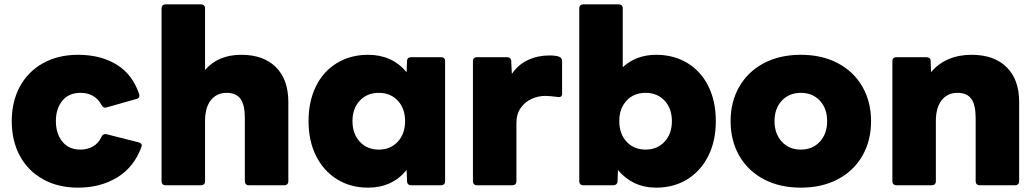

<svg xmlns="http://www.w3.org/2000/svg" viewBox="-20 -810 4766 883"><path d="M34 -253Q34 -343 71.5 -412Q109 -481 178 -519.5Q247 -558 339 -558Q442 -558 515.5 -513.5Q589 -469 620 -377Q621 -375 621 -370Q621 -358 608 -355L470 -316L464 -315Q453 -315 447 -327Q417 -383 350 -383Q296 -383 266.5 -346.5Q237 -310 237 -253Q237 -196 266.5 -159Q296 -122 350 -122Q382 -122 407.5 -136.5Q433 -151 447 -181Q454 -196 469 -193L619 -155Q625 -154 628.5 -150Q632 -146 632 -141Q632 -139 630 -133Q596 -41 519 6Q442 53 339 53Q247 53 178 14.5Q109 -24 71.5 -93Q34 -162 34 -253Z M723 24V-772Q723 -780 728 -785Q733 -790 741 -790H905Q913 -790 918 -785Q923 -780 923 -772V-488Q983 -558 1090 -558Q1192 -558 1249 -501Q1306 -444 1306 -342V24Q1306 32 1301 37Q1296 42 1288 42H1124Q1116 42 1111 37Q1106 32 1106 24V-267Q1106 -328 1086 -355.5Q1066 -383 1022 -383Q977 -383 950 -349.5Q923 -316 923 -253V24Q923 32 918 37Q913 42 905 42H741Q733 42 728 37Q723 32 723 24Z M1399 -253Q1399 -344 1433 -413Q1467 -482 1529.5 -520Q1592 -558 1673 -558Q1783 -558 1850 -478L1852 -530Q1852 -538 1857 -542.5Q1862 -547 1870 -547H2009Q2017 -547 2022 -542.5Q2027 -538 2027 -530V24Q2027 32 2022 37Q2017 42 2009 42H1870Q1862 42 1857 37Q1852 32 1852 24L1850 -28Q1783 53 1673 53Q1592 53 1530 14.5Q1468 -24 1433.5 -93Q1399 -162 1399 -253ZM1722 -122Q1776 -122 1809.5 -158.5Q1843 -195 1843 -253Q1843 -311 1809.5 -347Q1776 -383 1722 -383Q1668 -383 1634.5 -347Q1601 -311 1601 -253Q1601 -195 1634.5 -158.5Q1668 -122 1722 -122Z M2155 24V-530Q2155 -538 2160 -542.5Q2165 -547 2173 -547H2312Q2320 -547 2325.5 -542.5Q2331 -538 2331 -530L2334 -470Q2363 -513 2408 -534Q2453 -555 2507 -555Q2534 -555 2549 -550Q2565 -545 2565 -530V-378Q2565 -370 2559.5 -366Q2554 -362 2545 -364Q2505 -369 2488 -369Q2456 -369 2425.5 -355.5Q2395 -342 2375 -314Q2355 -286 2355 -245V24Q2355 32 2350 37Q2345 42 2337 42H2173Q2165 42 2160 37Q2155 32 2155 24Z M2822 -28 2820 24Q2820 32 2814.5 37Q2809 42 2801 42H2662Q2654 42 2649 37Q2644 32 2644 24V-772Q2644 -780 2649 -785Q2654 -790 2662 -790H2826Q2834 -790 2839 -785Q2844 -780 2844 -772V-501Q2906 -558 2998 -558Q3079 -558 3141.5 -520Q3204 -482 3238 -413Q3272 -344 3272 -253Q3272 -162 3237.5 -93Q3203 -24 3141 14.5Q3079 53 2998 53Q2943 53 2898.5 32Q2854 11 2822 -28ZM2949 -122Q3003 -122 3036.5 -158.5Q3070 -195 3070 -253Q3070 -311 3036.5 -347Q3003 -383 2949 -383Q2895 -383 2861.5 -347Q2828 -311 2828 -253Q2828 -195 2861.5 -158.5Q2895 -122 2949 -122Z M3340 -253Q3340 -342 3380 -411.5Q3420 -481 3493 -519.5Q3566 -558 3663 -558Q3760 -558 3833 -519.5Q3906 -481 3946 -411.5Q3986 -342 3986 -253Q3986 -163 3946 -93.5Q3906 -24 3833 14.5Q3760 53 3663 53Q3566 53 3493 14.5Q3420 -24 3380 -93.5Q3340 -163 3340 -253ZM3663 -122Q3717 -122 3750.5 -158.5Q3784 -195 3784 -253Q3784 -311 3750.5 -347Q3717 -383 3663 -383Q3609 -383 3575.5 -347Q3542 -311 3542 -253Q3542 -195 3575.5 -158.5Q3609 -122 3663 -122Z M4084 24V-530Q4084 -538 4089 -542.5Q4094 -547 4102 -547H4241Q4249 -547 4254.5 -542.5Q4260 -538 4260 -530L4262 -478Q4294 -517 4341.5 -537.5Q4389 -558 4448 -558Q4552 -558 4609.5 -501Q4667 -444 4667 -342V24Q4667 32 4662 37Q4657 42 4649 42H4485Q4477 42 4472 37Q4467 32 4467 24V-267Q4467 -328 4447 -355.5Q4427 -383 4383 -383Q4338 -383 4311 -349.5Q4284 -316 4284 -253V24Q4284 32 4279 37Q4274 42 4266 42H4102Q4094 42 4089 37Q4084 32 4084 24Z"/></svg>

Font: LINE Seed JP_TTF ExtraBold
Style: Regular
Weight: 800
Designer: LY Corporation & Fontrix & Fontworks
Version: Version 1.015